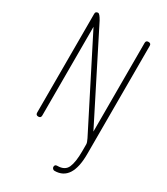

<svg xmlns="http://www.w3.org/2000/svg" viewBox="-232 -833 1021 1171"><g transform="rotate(30 278.5 -247.0)"><path d="M132 -695 438 -89V-714Q438 -731 456 -731Q474 -731 474 -714V48Q474 237 352 237Q345 237 339.5 231.5Q334 226 334 219Q334 202 352 202Q405 202 422 163.5Q439 125 439 48V0Q439 -12 427 -36L119 -643V-18Q119 0 101 0Q83 0 83 -18V-714Q83 -731 101 -731Q112 -731 132 -695Z"/></g></svg>

Font: Dosis
Style: ExtraLight
Weight: 250
Designer: Edgar Tolentino, Pablo Impallari, Igino Marini
Foundry: Edgar Tolentino, Pablo Impallari, Igino Marini
Version: Version 1.007